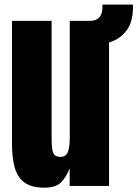

<svg xmlns="http://www.w3.org/2000/svg" viewBox="-20 -825 610 852"><path d="M176.3 7.8Q117.7 7.8 86.7 -16.6Q55.7 -41 44.4 -84.7Q33.2 -128.4 33.2 -187V-732.4H209V-212.4Q209 -160.6 216.8 -144.8Q224.6 -128.9 248 -128.9Q272.5 -128.9 281 -150.4Q289.6 -171.9 289.6 -216.3V-732.4H378.4Q434.6 -732.4 434.6 -793.5V-804.7H570.3V-797.4Q570.3 -726.1 540.3 -688Q510.3 -649.9 463.9 -636.7V0H289.1V-78.1Q272.5 -36.1 249.3 -14.2Q226.1 7.8 176.3 7.8Z"/></svg>

Font: Anton SC
Style: Regular
Weight: 400
Designer: Vernon Adams
Foundry: Vernon Adams
Version: Version 2.116; ttfautohint (v1.8.4.7-5d5b)